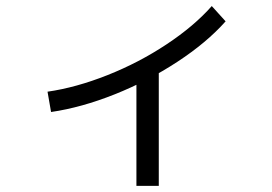

<svg xmlns="http://www.w3.org/2000/svg" viewBox="-20 -606 904 637"><path d="M682.6 -585.9 728.5 -535.2Q666 -464.8 568.4 -400.9Q470.7 -336.9 360.4 -293Q250 -249 149.4 -234.4L137.7 -301.8Q232.4 -315.4 336.9 -356.9Q441.4 -398.4 532.7 -459Q624 -519.5 682.6 -585.9ZM432.6 -385.7H506.8V10.7H432.6Z"/></svg>

Font: Pretendard GOV Variable
Style: Regular
Weight: 400
Designer: Base glyphs from Inter by Rasmus Andersson; Hangul glyphs from Noto Sans CJK(Source Han Sans) by Jang Soo-young and Kang
Foundry: Kil Hyung-jin
Version: Version 1.307;Glyphs 3.2 (3192)